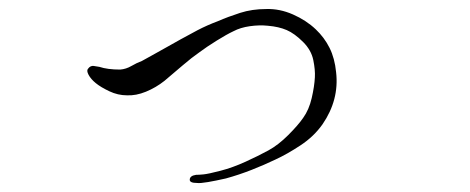

<svg xmlns="http://www.w3.org/2000/svg" viewBox="-20 -429 1040 425"><path d="M651 -168Q640 -152 618 -130Q596 -108 574 -96Q552 -84 523.5 -71Q495 -58 468 -51Q441 -44 430.5 -43Q420 -42 414 -42Q400 -40 400 -31Q400 -24 416 -24Q423 -23 440.5 -26Q458 -29 480 -34Q509 -42 537 -53Q565 -64 590 -76Q616 -88 645.5 -107.5Q675 -127 694 -154Q731 -208 724 -269Q721 -300 709.5 -323Q698 -346 679 -364Q658 -384 628.5 -397Q599 -410 569 -409Q538 -409 511.5 -400.5Q485 -392 462 -382Q438 -373 417 -362Q396 -351 380 -342Q369 -336 351.5 -326Q334 -316 317.5 -307Q301 -298 294 -294Q283 -290 271 -283Q259 -276 246 -275Q218 -275 200 -281Q195 -282 187.5 -283Q180 -284 175 -277Q171 -273 176 -263.5Q181 -254 192 -245Q203 -236 222 -227Q241 -218 261 -218Q281 -217 303 -226Q325 -235 344 -250Q363 -266 384 -284Q405 -302 421 -313Q437 -325 459.5 -339Q482 -353 497 -360Q512 -368 533 -371Q554 -374 573 -372Q597 -370 614.5 -362.5Q632 -355 651 -336Q669 -318 673.5 -296Q678 -274 677 -258Q676 -238 670 -212Q664 -186 651 -168Z"/></svg>

Font: Hannari
Style: Regular
Weight: 400
Version: Version 1.12